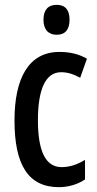

<svg xmlns="http://www.w3.org/2000/svg" viewBox="-20 -765 402 795"><path d="M215 -745C179 -745 160 -724 160 -683C160 -643 180 -621 215 -621C250 -621 268 -643 268 -683C268 -723 251 -745 215 -745ZM224 10C260 10 300 0 332 -22V-103C299 -83 268 -73 235 -73C170 -73 137 -137 137 -267C137 -398 170 -466 233 -466C258 -466 283 -459 312 -443L340 -522C310 -539 275 -550 226 -550C98 -550 40 -440 40 -266C40 -81 98 10 224 10Z"/></svg>

Font: Noto Sans Gurmukhi UI ExtraCondensed Medium
Style: Regular
Weight: 500
Width: 2
Designer: Jelle Bosma - Monotype Design Team
Foundry: Monotype Imaging Inc.
Version: Version 2.004